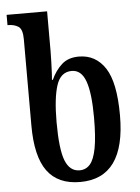

<svg xmlns="http://www.w3.org/2000/svg" viewBox="-54 -803 623 855"><g transform="rotate(-5 257.5 -375.0)"><path d="M270 10Q171 10 123 -55.5Q75 -121 75 -259V-645Q75 -690 56.5 -702Q38 -714 11 -714H8V-760H189V-581Q189 -560 188 -532.5Q187 -505 186 -482.5Q185 -460 184 -454H188Q206 -494 235 -520.5Q264 -547 312 -547Q387 -547 429.5 -482.5Q472 -418 472 -270Q472 10 270 10ZM272 -42Q300 -42 318.5 -63Q337 -84 346.5 -134Q356 -184 356 -270Q356 -380 337 -433Q318 -486 275 -486Q225 -486 206.5 -428.5Q188 -371 188 -265Q188 -143 208 -92.5Q228 -42 272 -42Z"/></g></svg>

Font: Noto Serif ExtraCondensed SemiBold
Style: Regular
Weight: 600
Width: 2
Designer: Monotype Design Team
Foundry: Monotype Imaging Inc.
Version: Version 2.015; ttfautohint (v1.8.4.7-5d5b)